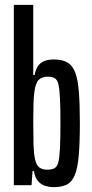

<svg xmlns="http://www.w3.org/2000/svg" viewBox="-20 -763 378 791"><path d="M201 8Q184 8 167 3Q150 -2 137 -16.5Q124 -31 120 -58H114L110 0H37V-743H117V-454H123Q126 -475 135.5 -489.5Q145 -504 161.5 -511Q178 -518 202 -518Q237 -518 258 -505.5Q279 -493 290 -464Q301 -435 305 -384Q309 -333 309 -256Q309 -175 304.5 -123Q300 -71 288.5 -42.5Q277 -14 256 -3Q235 8 201 8ZM174 -64Q192 -64 203.5 -69.5Q215 -75 220 -93.5Q225 -112 227 -151Q229 -190 229 -255Q229 -320 227 -359Q225 -398 220.5 -416.5Q216 -435 205 -441Q194 -447 177 -447Q154 -447 140.5 -435Q127 -423 122 -387Q119 -367 118 -336Q117 -305 117 -265Q117 -208 118 -170Q119 -132 124 -109Q129 -83 141.5 -73.5Q154 -64 174 -64Z"/></svg>

Font: Saira UltraCondensed SemiBold
Style: Regular
Weight: 600
Width: 1
Designer: Hector Gatti with collaboration of the Omnibus-Type team
Foundry: Omnibus-Type
Version: Version 1.101